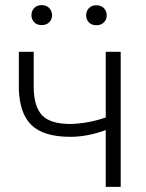

<svg xmlns="http://www.w3.org/2000/svg" viewBox="-20 -731 572 751"><path d="M53.7 0ZM452.1 0H393.6V-222.2Q321.3 -195.8 255.4 -195.8Q150.4 -195.8 103 -241.9Q55.7 -288.1 53.7 -385.7V-528.3H111.8V-388.7Q112.8 -313 145.3 -279.5Q177.7 -246.1 255.4 -246.1Q326.2 -248 393.6 -271.5V-528.3H452.1ZM103 -671.4Q103 -688 113.8 -699.5Q124.5 -710.9 143.1 -710.9Q161.6 -710.9 172.6 -699.5Q183.6 -688 183.6 -671.4Q183.6 -655.3 172.6 -644Q161.6 -632.8 143.1 -632.8Q124.5 -632.8 113.8 -644Q103 -655.3 103 -671.4ZM316.9 -670.9Q316.9 -687.5 327.6 -699Q338.4 -710.4 356.9 -710.4Q375.5 -710.4 386.5 -699Q397.5 -687.5 397.5 -670.9Q397.5 -654.8 386.5 -643.6Q375.5 -632.3 356.9 -632.3Q338.4 -632.3 327.6 -643.6Q316.9 -654.8 316.9 -670.9Z"/></svg>

Font: Roboto Light
Style: Regular
Weight: 300
Designer: Google
Version: Version 2.134; 2016; ttfautohint (v1.6)